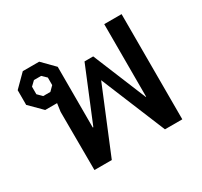

<svg xmlns="http://www.w3.org/2000/svg" viewBox="-121 -720 929 882"><g transform="rotate(-30 344.0 -279.0)"><path d="M146 -309 152 -352H89L25 -416V-494L89 -558H176L238 -495V-173H241L357 -455H403L519 -173H521V-558H613V0H521L380 -342L239 0H147ZM151 -412 174 -435V-475L151 -497H113L90 -475V-435L113 -412Z"/></g></svg>

Font: Chakra Petch Medium
Style: Regular
Weight: 500
Designer: Katatrad Aksorn Co.,Ltd.
Foundry: Cadson Demak Co.,Ltd.
Version: Version 1.000; ttfautohint (v1.6)